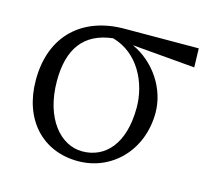

<svg xmlns="http://www.w3.org/2000/svg" viewBox="-82 -615 801 727"><g transform="rotate(15 318.0 -251.5)"><path d="M286 -26C201 -26 125 -112 125 -260C125 -384 176 -457 289 -470C393 -441 443 -335 443 -239C443 -97 376 -26 286 -26ZM614 -443 612 -517 322 -516C161 -516 47 -420 47 -242C47 -87 141 14 280 14C412 14 517 -91 517 -239C517 -331 458 -423 368 -464Z"/></g></svg>

Font: Shippori Mincho
Style: Regular
Weight: 400
Designer: Bonji Tadano  Ryoko NISHIZUKA  (kana & ideographs); Frank Grießhammer (Latin, Greek & Cyrillic); Wenlong ZHANG  (bopomof
Foundry: Adobe Systems Incorporated
Version: Version 1.003;PS 1.001;hotconv 16.6.54;makeotf.lib2.5.65590